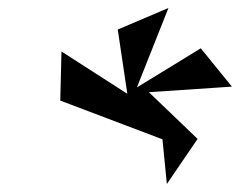

<svg xmlns="http://www.w3.org/2000/svg" viewBox="-20 -934 601 481"><path d="M134 -805 131 -682 387 -585 398 -473 475 -586 353 -703 561 -717 483 -813 323 -715 402 -914 275 -860 299 -699Z"/></svg>

Font: Chaingun
Style: Ita
Weight: 400
Version: Version 0.91